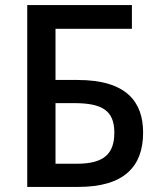

<svg xmlns="http://www.w3.org/2000/svg" viewBox="-20 -734 628 754"><path d="M87 0H288C466 0 542 -79 542 -213C542 -333 478 -420 284 -420H198V-621H498V-714H87ZM198 -91V-329H271C381 -329 429 -300 429 -213C429 -129 387 -91 282 -91Z"/></svg>

Font: Noto Sans Thai Medium
Style: Regular
Weight: 500
Designer: Monotype Design Team
Foundry: Monotype Imaging Inc.
Version: Version 1.901